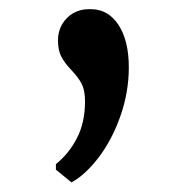

<svg xmlns="http://www.w3.org/2000/svg" viewBox="-20 -168 375 409"><path d="M173.8 -148.4Q210.4 -148.4 232.4 -115Q254.4 -81.5 254.4 -24.4Q254.4 28.8 236.3 79.8Q218.3 130.9 189 168.9Q160.2 205.6 132.8 220.2H131.8L99.1 193.4V181.6Q127 159.2 144 126Q161.1 92.8 161.1 47.9Q161.1 25.4 154.5 11.7Q147.9 -2 131.3 -19.5Q116.2 -35.6 109.9 -48.8Q103.5 -62 103.5 -82Q103.5 -101.1 112.3 -116.2Q121.1 -131.3 136.2 -140.1Q151.4 -148.4 168 -148.4Z"/></svg>

Font: Merriweather
Style: Regular
Weight: 400
Designer: Eben Sorkin
Foundry: Eben Sorkin
Version: Version 1.584; ttfautohint (v1.8.1)